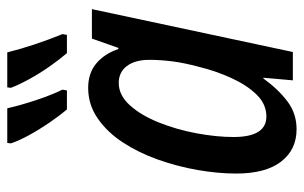

<svg xmlns="http://www.w3.org/2000/svg" viewBox="-170 -636 816 515"><g transform="rotate(-90 237.5 -378.0)"><path d="M149 10Q94 10 62 -31.5Q30 -73 30 -152Q30 -201 39.5 -255.5Q49 -310 67.5 -362Q86 -414 113.5 -456Q141 -498 178 -523.5Q215 -549 260 -549Q299 -549 325 -527.5Q351 -506 364 -468H367L392 -539H471L356 0H280L287 -79H285Q256 -39 223.5 -14.5Q191 10 149 10ZM183 -71Q216 -71 241.5 -97Q267 -123 286 -164.5Q305 -206 316 -251Q327 -292 331 -324Q335 -356 335 -385Q335 -423 318.5 -445Q302 -467 273 -467Q240 -467 213 -437Q186 -407 167 -359.5Q148 -312 138 -258.5Q128 -205 128 -159Q128 -71 183 -71ZM353 -606Q335 -627 316.5 -653.5Q298 -680 283 -707.5Q268 -735 260 -756L261 -766H355Q364 -730 376.5 -692.5Q389 -655 404 -618L402 -606ZM202 -606Q185 -626 166.5 -653Q148 -680 133 -707.5Q118 -735 111 -756L112 -766H205Q213 -731 226.5 -690Q240 -649 255 -618L253 -606Z"/></g></svg>

Font: Noto Sans Condensed Medium
Style: Italic
Weight: 500
Width: 3
Italic angle: -12°
Designer: Monotype Design Team
Foundry: Monotype Imaging Inc.
Version: Version 2.013; ttfautohint (v1.8.4.7-5d5b)